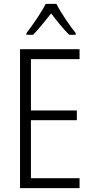

<svg xmlns="http://www.w3.org/2000/svg" viewBox="-20 -967 480 987"><path d="M270 -947H215C193 -903 147 -837 116 -797V-788H150C178 -816 213 -861 243 -898C272 -860 305 -818 336 -788H369V-797C342 -830 293 -901 270 -947ZM389 0V-51H139V-349H375V-399H139V-663H389V-714H83V0Z"/></svg>

Font: Noto Sans Thai Looped Condensed Light
Style: Regular
Weight: 300
Width: 3
Designer: Sasikarn Vongin, Ben Mitchell
Foundry: The Fontpad Ltd
Version: Version 1.001